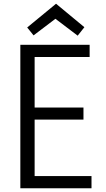

<svg xmlns="http://www.w3.org/2000/svg" viewBox="-20 -1008 567 1028"><path d="M148.5 -65.2H469.9V0H88.9V-768H459.9V-702.8H148.5L165.4 -720.7V-417.4L148.5 -432.2H426.9V-367.6H148.5L165.4 -385V-47.3ZM431.8 -862.4 395.9 -817 271 -911.8H282.5L159.7 -818.6L125.6 -860.9L280.1 -988Z"/></svg>

Font: Yaldevi ExtraLight
Style: Regular
Weight: 200
Designer: Sol Matas, Rajitha Manaperi, Kosala Senevirathne
Foundry: Mooniak
Version: Version 1.100